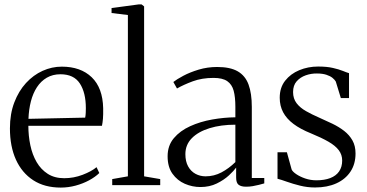

<svg xmlns="http://www.w3.org/2000/svg" viewBox="-20 -839 1665 870"><path d="M255.5 11Q182 11 130.8 -22.2Q79.5 -55.5 52.2 -115.5Q25 -175.5 25 -257Q25 -323 44.8 -374.8Q64.5 -426.5 97.8 -462.8Q131 -499 173 -518Q215 -537 260 -537Q345.5 -537 395.5 -489Q445.5 -441 447.5 -348.5Q448 -319.5 446.5 -301.2Q445 -283 442 -269H108.5Q108.5 -223.5 117.5 -180.8Q126.5 -138 146 -104.5Q165.5 -71 196.5 -51.2Q227.5 -31.5 271 -31.5Q314 -31.5 354.5 -47Q395 -62.5 417.5 -81.5L430 -55Q411.5 -37 383.8 -22Q356 -7 322.8 2Q289.5 11 255.5 11ZM109 -300.5 366 -306Q368 -316 368.5 -327.5Q369 -339 369 -349Q369 -419 341.8 -460.8Q314.5 -502.5 254 -502.5Q219 -502.5 192.2 -487Q165.5 -471.5 147.5 -444Q129.5 -416.5 120 -379.8Q110.5 -343 109 -300.5Z M559.5 -40V-771L485.5 -780V-802.5L608 -819H621.5L633 -810V-40L706 -27.5V0H488.5V-27.5Z M888 8.5Q851.5 8.5 817.5 -6.2Q783.5 -21 761.5 -51.8Q739.5 -82.5 739.5 -131Q739.5 -179.5 767.8 -213Q796 -246.5 841.8 -267.2Q887.5 -288 941.5 -297.5Q995.5 -307 1046.5 -307.5V-355.5Q1046.5 -399 1038.8 -427.8Q1031 -456.5 1009.8 -471.2Q988.5 -486 947.5 -486Q895 -486 853.2 -470.5Q811.5 -455 782 -438L765.5 -467.5Q780.5 -479.5 810.5 -495.5Q840.5 -511.5 880.2 -523.5Q920 -535.5 964 -535.5Q1023 -535.5 1057.2 -515.8Q1091.5 -496 1106.2 -456Q1121 -416 1121 -354.5V-32.5H1177.5V-8Q1167 -5 1153.5 -1.5Q1140 2 1125.2 4.5Q1110.5 7 1095 7Q1073 7 1061.5 -1.5Q1050 -10 1050 -34.5V-79.5Q1040 -65.5 1017.5 -44.5Q995 -23.5 962.2 -7.5Q929.5 8.5 888 8.5ZM911.5 -40Q950 -40 983.8 -58Q1017.5 -76 1046.5 -104.5V-274Q981 -274 929.8 -258.2Q878.5 -242.5 849.2 -212.8Q820 -183 820 -140.5Q820 -107.5 832.5 -85Q845 -62.5 866 -51.2Q887 -40 911.5 -40Z M1407.5 10.5Q1372.5 10.5 1339.5 2.2Q1306.5 -6 1280 -15.5Q1253.5 -25 1237.5 -29V-149H1280L1301.5 -71Q1305.5 -61.5 1322.2 -50Q1339 -38.5 1363.2 -30.2Q1387.5 -22 1413.5 -22Q1450 -22 1476.2 -32Q1502.5 -42 1516.5 -62.2Q1530.5 -82.5 1530.5 -111.5Q1530.5 -138 1515 -158.5Q1499.5 -179 1468.2 -197Q1437 -215 1389.5 -234.5Q1341 -254 1309.8 -277.5Q1278.5 -301 1263 -330.2Q1247.5 -359.5 1247.5 -396Q1247.5 -442 1272 -473.2Q1296.5 -504.5 1336.2 -521Q1376 -537.5 1421.5 -537.5Q1461 -537.5 1488.2 -531.2Q1515.5 -525 1533.2 -517.8Q1551 -510.5 1561.5 -507.5V-394.5H1524.5L1501.5 -469.5Q1497 -477.5 1486.8 -486Q1476.5 -494.5 1459 -500.2Q1441.5 -506 1416 -506Q1390.5 -506.5 1365.5 -497.8Q1340.5 -489 1324.2 -470.5Q1308 -452 1308 -422Q1308 -392 1324 -371.2Q1340 -350.5 1366.5 -335.5Q1393 -320.5 1424 -307Q1456 -293 1486 -278.5Q1516 -264 1539.5 -245.8Q1563 -227.5 1577 -202.8Q1591 -178 1591 -143.5Q1591 -96 1568.2 -61.5Q1545.5 -27 1504.2 -8.2Q1463 10.5 1407.5 10.5Z"/></svg>

Font: Merriweather 96pt Light
Style: Regular
Weight: 300
Version: Version 2.100